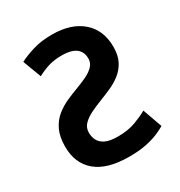

<svg xmlns="http://www.w3.org/2000/svg" viewBox="-171 -828 902 962"><g transform="rotate(-30 280.0 -347.0)"><path d="M300 15Q173 15 109 -38.5Q45 -92 45 -189Q45 -246 63.5 -284.5Q82 -323 112 -347Q142 -371 177 -386.5Q212 -402 245 -414Q274 -425 302 -438Q330 -451 348.5 -469.5Q367 -488 367 -514Q367 -540 355 -558Q343 -576 319 -585Q295 -594 258 -594Q213 -594 179 -583Q145 -572 116 -556L76 -662Q108 -679 156.5 -694Q205 -709 268 -709Q378 -709 441.5 -654Q505 -599 505 -502Q505 -453 487.5 -419.5Q470 -386 441.5 -364Q413 -342 380 -327.5Q347 -313 316 -301Q285 -289 254.5 -274.5Q224 -260 203.5 -240Q183 -220 183 -190Q183 -167 193 -146.5Q203 -126 228.5 -113.5Q254 -101 300 -101Q360 -101 402.5 -117Q445 -133 475 -150L515 -38Q499 -28 470.5 -15.5Q442 -3 400 6Q358 15 300 15Z"/></g></svg>

Font: Ubuntu Sans Mono
Style: Bold
Weight: 700
Monospace: yes
Designer: Dalton Maag Ltd
Foundry: Dalton Maag Ltd
Version: Version 1.006